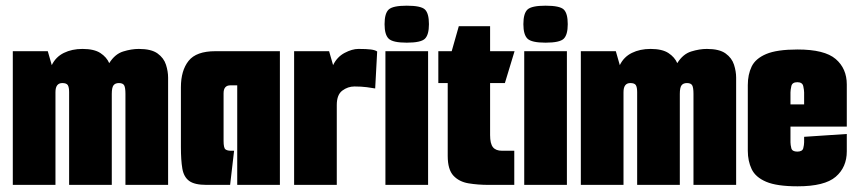

<svg xmlns="http://www.w3.org/2000/svg" viewBox="-20 -650 3016 675"><path d="M25 0V-470H148L162 -421Q176 -450 204.5 -464Q233 -478 270 -478Q311 -478 333 -463.5Q355 -449 364 -428Q384 -460 413 -469Q442 -478 468 -478Q512 -478 534 -462Q556 -446 563.5 -422.5Q571 -399 571 -377V0H421V-320Q421 -342 416.5 -350Q412 -358 398 -358Q385 -358 379 -350Q373 -342 373 -320V0H223V-326Q223 -343 218.5 -350.5Q214 -358 199 -358Q175 -358 175 -326V0Z M706 0Q664 0 645 -14Q626 -28 621 -57.5Q616 -87 616 -133V-343Q616 -402 643 -436Q670 -470 737 -470H964V0H814V-350H790Q766 -350 766 -322V-155Q766 -130 772.5 -125Q779 -120 792 -120H803L789 0Z M1014 0V-470H1137L1151 -421Q1165 -450 1191.5 -464Q1218 -478 1240 -478Q1269 -478 1284 -476Q1299 -474 1306 -469L1299 -339Q1289 -341 1269.5 -343.5Q1250 -346 1226 -346Q1203 -346 1183.5 -331.5Q1164 -317 1164 -281V0Z M1410 -500Q1361 -500 1346.5 -514Q1332 -528 1332 -565Q1332 -603 1346.5 -616.5Q1361 -630 1410 -630Q1460 -630 1474 -616.5Q1488 -603 1488 -565Q1488 -528 1474 -514Q1460 -500 1410 -500ZM1335 0V-470H1485V0Z M1698 0Q1660 0 1627 -5.5Q1594 -11 1574 -32.5Q1554 -54 1554 -102V-358H1521V-470H1568L1593 -558H1703V-470H1789L1755 -358H1703V-175Q1703 -145 1713 -132.5Q1723 -120 1745 -120H1788V0Z M1898 -500Q1849 -500 1834.5 -514Q1820 -528 1820 -565Q1820 -603 1834.5 -616.5Q1849 -630 1898 -630Q1948 -630 1962 -616.5Q1976 -603 1976 -565Q1976 -528 1962 -514Q1948 -500 1898 -500ZM1823 0V-470H1973V0Z M2022 0V-470H2145L2159 -421Q2173 -450 2201.5 -464Q2230 -478 2267 -478Q2308 -478 2330 -463.5Q2352 -449 2361 -428Q2381 -460 2410 -469Q2439 -478 2465 -478Q2509 -478 2531 -462Q2553 -446 2560.5 -422.5Q2568 -399 2568 -377V0H2418V-320Q2418 -342 2413.5 -350Q2409 -358 2395 -358Q2382 -358 2376 -350Q2370 -342 2370 -320V0H2220V-326Q2220 -343 2215.5 -350.5Q2211 -358 2196 -358Q2172 -358 2172 -326V0Z M2784 5Q2711 5 2673.5 -11Q2636 -27 2622.5 -55.5Q2609 -84 2609 -120V-351Q2609 -388 2622.5 -416Q2636 -444 2673.5 -460Q2711 -476 2784 -476Q2879 -476 2918 -442.5Q2957 -409 2957 -353V-205H2759V-150Q2759 -141 2762 -129Q2765 -117 2783 -117Q2801 -117 2804 -129Q2807 -141 2807 -150V-169L2957 -179V-118Q2957 -62 2918 -28.5Q2879 5 2784 5ZM2759 -325V-283H2807V-325Q2807 -333 2804 -347Q2801 -361 2783 -361Q2765 -361 2762 -347Q2759 -333 2759 -325Z"/></svg>

Font: Smooch Sans Black
Style: Regular
Weight: 900
Designer: Robert E. Leuschke
Foundry: Robert E. Leuschke
Version: Version 1.010; ttfautohint (v1.8.3)